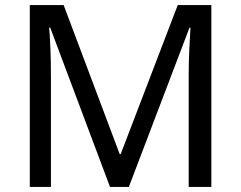

<svg xmlns="http://www.w3.org/2000/svg" viewBox="-20 -734 947 754"><path d="M412 0 177 -626H173Q176 -595 178 -542.5Q180 -490 180 -433V0H97V-714H230L450 -129H454L678 -714H810V0H721V-439Q721 -491 723.5 -542Q726 -593 728 -625H724L486 0Z"/></svg>

Font: Noto Sans Ogham
Style: Regular
Weight: 400
Designer: Monotype Design Team
Foundry: Monotype Imaging Inc.
Version: Version 2.001; ttfautohint (v1.8.4.7-5d5b)